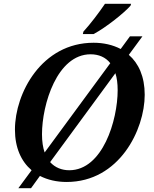

<svg xmlns="http://www.w3.org/2000/svg" viewBox="-20 -951 813 1015"><path d="M418 -771H475C542 -807 638 -884 670 -921L673 -931H535C504 -885 457 -823 421 -784ZM77 44H144L191 -21C232 0 280 11 332 11C611 11 745 -266 745 -450C745 -547 712 -617 661 -661L733 -759H667L618 -692C576 -714 527 -725 475 -725C200 -725 59 -458 59 -266C59 -170 92 -98 147 -51ZM202 -241C202 -399 282 -664 459 -664C501 -664 538 -649 563 -617L216 -145C207 -171 202 -203 202 -241ZM346 -51C307 -51 271 -65 245 -94L590 -564C598 -540 602 -510 602 -474C602 -316 523 -51 346 -51Z"/></svg>

Font: Noto Serif SemiBold
Style: Italic
Weight: 600
Italic angle: -12°
Designer: Monotype Design Team
Foundry: Monotype Imaging Inc.
Version: Version 2.014